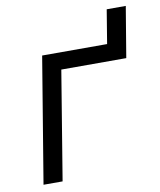

<svg xmlns="http://www.w3.org/2000/svg" viewBox="-77 -722 653 783"><g transform="rotate(-10 250.0 -330.0)"><path d="M40 0 126 -520H395L418 -660H497L462 -450H193L119 0Z"/></g></svg>

Font: Iosevka Custom
Style: Italic
Weight: 400
Italic angle: -9°
Monospace: yes
Designer: Belleve Invis
Foundry: Belleve Invis
Version: Version 30.3.3; ttfautohint (v1.8.3)